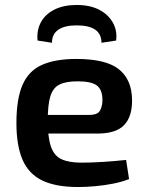

<svg xmlns="http://www.w3.org/2000/svg" viewBox="-20 -740 592 772"><path d="M287 -503Q406 -503 458 -461.5Q510 -420 511 -339Q512 -272 479.5 -237.5Q447 -203 372 -203H92V-278H339Q373 -278 382.5 -296Q392 -314 392 -340Q391 -381 368.5 -397Q346 -413 292 -413Q245 -413 219 -400Q193 -387 182.5 -353Q172 -319 172 -255Q172 -187 185 -150Q198 -113 228 -99.5Q258 -86 308 -86Q345 -86 393.5 -89Q442 -92 487 -97L499 -20Q472 -9 437 -2Q402 5 364.5 8.5Q327 12 294 12Q204 12 149.5 -14.5Q95 -41 70.5 -98Q46 -155 46 -245Q46 -342 70.5 -398.5Q95 -455 148.5 -479Q202 -503 287 -503ZM189 -568 131 -577Q127 -618 144.5 -650.5Q162 -683 199 -701.5Q236 -720 288 -720Q341 -720 377.5 -701.5Q414 -683 433 -650.5Q452 -618 447 -577L388 -568Q388 -603 363 -620.5Q338 -638 288 -638Q240 -638 214.5 -620.5Q189 -603 189 -568Z"/></svg>

Font: Exo 2 SemiBold
Style: Regular
Weight: 600
Designer: Natanael Gama
Foundry: Natanael Gama
Version: Version 2.010